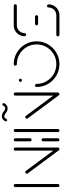

<svg xmlns="http://www.w3.org/2000/svg" viewBox="722 -1416 694 2179"><g transform="rotate(-90 1069.5 -327.0)"><path d="M53 0Q45.6 0 40.4 -5.2Q35.2 -10.4 35.2 -17.8V-500.7Q35.2 -508.1 40.4 -513.3Q45.6 -518.5 53 -518.5Q60 -518.5 65.2 -513.3Q70.4 -508.1 70.4 -500.7V-17.8Q70.4 -10.4 65.2 -5.2Q60 0 53 0ZM187.4 -370.4Q187.4 -377.8 192.6 -383Q197.8 -388.1 204.8 -388.1Q213.3 -388.1 218.9 -380.7L481.1 -27.4L453 -6.7L190.7 -360Q187.4 -364.4 187.4 -370.4ZM467 0Q459.6 0 454.4 -5.2Q449.3 -10.4 449.3 -17.8V-500.7Q449.3 -508.1 454.4 -513.3Q459.6 -518.5 467 -518.5Q474.1 -518.5 479.3 -513.3Q484.4 -508.1 484.4 -500.7V-17.8Q484.4 -10.4 479.3 -5.2Q474.1 0 467 0Z M571.9 0Q564.8 0 559.6 -5.2Q554.4 -10.4 554.4 -17.8V-185.2Q554.4 -192.6 559.6 -197.8Q564.8 -203 571.9 -203Q579.3 -203 584.4 -197.8Q589.6 -192.6 589.6 -185.2V-17.8Q589.6 -10.7 584.4 -5.4Q579.3 0 571.9 0ZM571.9 -315.9Q564.8 -315.9 559.6 -321.1Q554.4 -326.3 554.4 -333.3V-500.7Q554.4 -508.1 559.6 -513.3Q564.8 -518.5 571.9 -518.5Q579.3 -518.5 584.4 -513.3Q589.6 -508.1 589.6 -500.7V-333.3Q589.6 -326.3 584.4 -321.1Q579.3 -315.9 571.9 -315.9Z M677.4 0Q670 0 664.8 -5.2Q659.6 -10.4 659.6 -17.8V-500.7Q659.6 -508.1 664.8 -513.3Q670 -518.5 677.4 -518.5Q684.4 -518.5 689.6 -513.3Q694.8 -508.1 694.8 -500.7V-17.8Q694.8 -10.4 689.6 -5.2Q684.4 0 677.4 0ZM811.9 -370.4Q811.9 -377.8 817 -383Q822.2 -388.1 829.3 -388.1Q837.8 -388.1 843.3 -380.7L1105.6 -27.4L1077.4 -6.7L815.2 -360Q811.9 -364.4 811.9 -370.4ZM1091.5 0Q1084.1 0 1078.9 -5.2Q1073.7 -10.4 1073.7 -17.8V-500.7Q1073.7 -508.1 1078.9 -513.3Q1084.1 -518.5 1091.5 -518.5Q1098.5 -518.5 1103.7 -513.3Q1108.9 -508.1 1108.9 -500.7V-17.8Q1108.9 -10.4 1103.7 -5.2Q1098.5 0 1091.5 0ZM973.7 -648.1Q980 -648.1 984.3 -643.9Q988.5 -639.6 988.5 -633.3Q988.5 -631.1 987 -627.4Q978.9 -609.3 963.5 -598.5Q948.1 -587.8 929.3 -587.8Q902.2 -587.8 875.2 -609.3Q855.2 -625.6 838.9 -625.6Q818.9 -625.6 808.5 -602.2Q806.7 -598.1 803.1 -595.7Q799.6 -593.3 795.2 -593.3Q788.9 -593.3 784.6 -597.8Q780.4 -602.2 780.4 -608.1Q780.4 -610.4 781.9 -614.1Q790 -632.2 805.4 -643Q820.7 -653.7 839.6 -653.7Q866.7 -653.7 893.7 -632.2Q913.7 -615.9 930 -615.9Q950 -615.9 960.4 -639.3Q962.2 -643.3 965.7 -645.7Q969.3 -648.1 973.7 -648.1Z M1229.6 -443Q1229.6 -450.4 1234.8 -455.6Q1240 -460.7 1247 -460.7Q1254.4 -460.7 1259.6 -455.6Q1264.8 -450.4 1264.8 -443Q1264.8 -435.6 1259.6 -430.6Q1254.4 -425.6 1247 -425.6Q1240 -425.6 1234.8 -430.7Q1229.6 -435.9 1229.6 -443ZM1413 -501.1Q1413 -508.5 1418.1 -513.5Q1423.3 -518.5 1430.4 -518.5Q1500.7 -518.5 1560.4 -483.7Q1620 -448.9 1654.8 -389.3Q1689.6 -329.6 1689.6 -259.3Q1689.6 -188.9 1654.8 -129.3Q1620 -69.6 1560.4 -34.8Q1500.7 0 1430.4 0Q1360 0 1300.6 -34.8Q1241.1 -69.6 1206.1 -129.3Q1171.1 -188.9 1171.1 -259.3Q1171.1 -266.7 1176.3 -271.9Q1181.5 -277 1188.9 -277Q1195.9 -277 1201.1 -271.9Q1206.3 -266.7 1206.3 -259.3Q1206.3 -198.1 1236.5 -146.7Q1266.7 -95.2 1318.1 -65.2Q1369.6 -35.2 1430.4 -35.2Q1491.5 -35.2 1543 -65.2Q1594.4 -95.2 1624.4 -146.7Q1654.4 -198.1 1654.4 -259.3Q1654.4 -320.4 1624.4 -371.9Q1594.4 -423.3 1543 -453.3Q1491.5 -483.3 1430.4 -483.3Q1423 -483.3 1418 -488.5Q1413 -493.7 1413 -501.1Z M2091.5 -141.1Q2098.5 -141.1 2103.7 -135.9Q2108.9 -130.7 2108.9 -123.3Q2108.9 -90 2092.4 -61.7Q2075.9 -33.3 2047.6 -16.7Q2019.3 0 1985.9 0H1763.3Q1755.9 0 1750.7 -5.2Q1745.6 -10.4 1745.6 -17.8Q1745.6 -24.8 1750.7 -30Q1755.9 -35.2 1763.3 -35.2H1985.9Q2009.6 -35.2 2029.8 -47Q2050 -58.9 2061.9 -79.1Q2073.7 -99.3 2073.7 -123.3Q2073.7 -130.7 2078.9 -135.9Q2084.1 -141.1 2091.5 -141.1ZM1986.3 -259.3Q1986.3 -252.2 1981.1 -247Q1975.9 -241.9 1968.5 -241.9H1888.1Q1881.1 -241.9 1875.9 -247Q1870.7 -252.2 1870.7 -259.3Q1870.7 -266.7 1875.9 -271.9Q1881.1 -277 1888.1 -277H1968.5Q1975.9 -277 1981.1 -271.9Q1986.3 -266.7 1986.3 -259.3ZM1765.2 -377.8Q1757.8 -377.8 1752.6 -382.8Q1747.4 -387.8 1747.4 -395.2Q1747.4 -428.5 1763.9 -456.9Q1780.4 -485.2 1808.7 -501.9Q1837 -518.5 1870.4 -518.5H2093Q2100.4 -518.5 2105.6 -513.3Q2110.7 -508.1 2110.7 -501.1Q2110.7 -493.7 2105.6 -488.5Q2100.4 -483.3 2093 -483.3H1870.4Q1846.7 -483.3 1826.5 -471.5Q1806.3 -459.6 1794.4 -439.4Q1782.6 -419.3 1782.6 -395.2Q1782.6 -388.1 1777.6 -383Q1772.6 -377.8 1765.2 -377.8Z"/></g></svg>

Font: 26F Galaxy Sans Light
Style: Regular
Weight: 300
Designer: C₂₉H₂₅N₃O₅
Version: Version 1.100